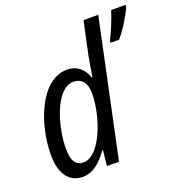

<svg xmlns="http://www.w3.org/2000/svg" viewBox="-137 -877 946 1005"><g transform="rotate(-20 336.0 -375.0)"><path d="M531 -600H578C613 -640 658 -714 672 -750V-760H592C579 -718 554 -656 531 -611ZM184 -60C142 -60 121 -92 121 -156C121 -287 181 -475 276 -475C327 -475 349 -440 349 -384C349 -258 279 -60 184 -60ZM154 10C214 10 257 -30 298 -87H301L292 0H359L520 -760H438L399 -578C391 -539 386 -503 380 -463H376C360 -511 324 -546 267 -546C119 -546 36 -325 36 -154C36 -47 82 10 154 10Z"/></g></svg>

Font: Noto Sans Display SemiCondensed
Style: Italic
Weight: 400
Width: 4
Italic angle: -12°
Designer: Monotype Design Team
Foundry: Monotype Imaging Inc.
Version: Version 1.900